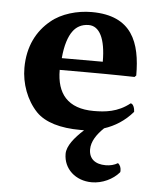

<svg xmlns="http://www.w3.org/2000/svg" viewBox="-49 -482 605 728"><g transform="rotate(5 254.0 -117.5)"><path d="M431 157C432 155 432 153 432 151C432 140 429 130 420 123C407 131 391 135 374 135C334 135 310 116 310 80C310 50 329 22 356 -4C396 -17 433 -40 464 -76C464 -89 458 -107 448 -107C402 -70 353 -66 311 -66C262 -66 226 -79 202 -105C180 -129 169 -164 169 -210H269C369 -210 454 -208 454 -208L460 -214C460 -339 425 -439 271 -439C216 -439 156 -422 117 -389C68 -349 35 -289 35 -206C35 -147 57 -85 98 -42C132 -7 191 10 266 10C271 10 276 10 281 10C246 42 219 75 219 105C219 162 265 204 327 204C367 204 407 185 431 157ZM173 -255C177 -304 189 -339 204 -359C216 -376 236 -389 264 -389C305 -389 329 -343 329 -255Z"/></g></svg>

Font: Libertinus Sans
Style: Bold
Weight: 700
Designer: Philipp H. Poll, Khaled Hosny
Foundry: Caleb Maclennan
Version: Version 7.050;RELEASE